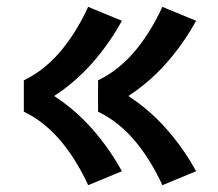

<svg xmlns="http://www.w3.org/2000/svg" viewBox="-20 -622 640 564"><path d="M457 -78Q442 -111 423 -142.5Q404 -174 381 -202.5Q358 -231 329.5 -254.5Q301 -278 268 -294V-386Q301 -402 329.5 -425.5Q358 -449 381 -477.5Q404 -506 423 -537.5Q442 -569 457 -602L471 -596L556 -561Q520 -495 470 -438Q420 -381 357 -340Q420 -299 470 -242Q520 -185 556 -119ZM239 -78Q224 -111 205 -142.5Q186 -174 163 -202.5Q140 -231 111.5 -254.5Q83 -278 50 -294V-386Q83 -402 111.5 -425.5Q140 -449 163 -477.5Q186 -506 205 -537.5Q224 -569 239 -602L253 -596L338 -561Q302 -495 252 -438Q202 -381 139 -340Q202 -299 252 -242Q302 -185 338 -119Z"/></svg>

Font: Iosevka Curly Slab HvEx
Style: Regular
Weight: 900
Width: 7
Monospace: yes
Designer: Belleve Invis
Foundry: Belleve Invis
Version: Version 11.1.0; ttfautohint (v1.8.3)